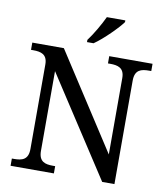

<svg xmlns="http://www.w3.org/2000/svg" viewBox="-98 -1013 959 1096"><g transform="rotate(10 381.5 -465.5)"><path d="M345 -784V-771H383C436 -807 514 -886 539 -921V-931H432C411 -886 374 -822 345 -784ZM38 0H289V-42H276C231 -42 194 -51 194 -114V-576L569 0H640V-600C640 -663 677 -672 722 -672H735V-714H484V-672H497C541 -672 579 -663 579 -604V-161L221 -714H38V-672H51C95 -672 133 -663 133 -604V-114C133 -51 96 -42 51 -42H38Z"/></g></svg>

Font: Noto Fangsong KSS Rotated
Style: Regular
Weight: 400
Designer: LIU Zhao, ZHANG Congyu, Kushim JIANG
Foundry: Guyu Beijing Co. Ltd.
Version: Version 1.000;November 16, 2022;FontCreator 11.5.0.2427 64-b